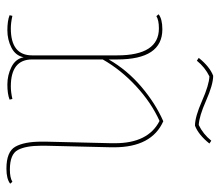

<svg xmlns="http://www.w3.org/2000/svg" viewBox="-64 -620 699 612"><g transform="rotate(90 286.0 -314.5)"><path d="M437 -331Q437 -437 366 -473Q308 -447 255.5 -398.5Q203 -350 170 -292V-67Q170 1 256 1Q274 1 296 -4L298 5Q280 12 250 12Q220 12 194 -1Q168 -14 163 -40Q158 -14 132.5 -1Q107 12 77 12Q47 12 29 5L31 -4Q53 1 71 1Q157 1 157 -67V-338Q157 -471 71 -471Q45 -471 32 -463L26 -470Q41 -482 74 -482Q170 -482 170 -338V-311Q204 -370 257 -415Q310 -460 367 -485Q450 -448 450 -328Q450 -323 450 -319L445 -110Q445 -103 445 -96Q445 -47 458.5 -21.5Q472 4 521 4Q547 4 560 -4L566 3Q551 15 518 15Q464 15 448 -13.5Q432 -42 432 -97Q432 -103 432 -110L437 -319Q437 -325 437 -331ZM174 -592 165 -598Q193 -633 222 -644Q250 -644 301 -621.5Q352 -599 379 -598Q408 -612 429 -638L438 -632Q410 -597 381 -586Q353 -586 302 -608.5Q251 -631 224 -632Q195 -618 174 -592Z"/></g></svg>

Font: Almendra Display
Style: Regular
Weight: 400
Designer: Ana Sanfelippo
Foundry: Ana Sanfelippo
Version: Version 1.004